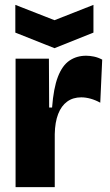

<svg xmlns="http://www.w3.org/2000/svg" viewBox="-20 -769 453 789"><path d="M44 0V-275V-528H181L182 -327H194Q200 -407 218 -453.5Q236 -500 265.5 -520Q295 -540 334 -540Q349 -540 366 -536.5Q383 -533 400 -524L392 -347Q372 -358 352 -363.5Q332 -369 314 -369Q280 -369 256 -351.5Q232 -334 219 -300.5Q206 -267 205 -218V0ZM43 -749 204 -686 364 -749V-635L204 -571L43 -635Z"/></svg>

Font: Bricolage Grotesque 72pt ExtraBold
Style: Regular
Weight: 800
Designer: Mathieu Triay
Foundry: Atelier Triay
Version: Version 1.001;gftools[0.9.33.dev8+g029e19f]